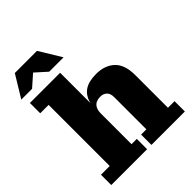

<svg xmlns="http://www.w3.org/2000/svg" viewBox="-243 -1002 1133 1133"><g transform="rotate(-45 323.5 -435.0)"><path d="M16 0V-86H89V-596H19V-682H271V-86H315V0ZM351 0V-86H395V-355Q395 -385 379.5 -400Q364 -415 338 -415Q320 -415 305 -408.5Q290 -402 280.5 -385.5Q271 -369 271 -339L261 -338Q261 -396 273.5 -438.5Q286 -481 320 -504Q354 -527 417 -527Q488 -527 531.5 -486.5Q575 -446 575 -358V-86H630V0ZM-3 -732 81 -870H266L350 -732H230L121 -830H198L87 -732Z"/></g></svg>

Font: Montagu Slab 144pt
Style: Bold
Weight: 700
Designer: Florian Karsten
Foundry: Florian Karsten
Version: Version 1.000